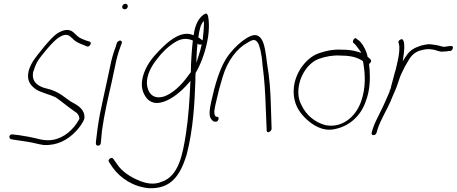

<svg xmlns="http://www.w3.org/2000/svg" viewBox="-20 -729 2410 1013"><path d="M36 -18C24 -11 31 3 37 5L52 8C78 11 101 16 125 19C153 23 182 32 210 36C280 40 338 10 383 -39C398 -55 418 -82 425 -103C430 -149 395 -171 361 -189C348 -196 336 -206 323 -215C301 -232 276 -247 248 -256L211 -266C175 -278 144 -302 156 -353L157 -354C173 -406 184 -416 226 -468C254 -501 276 -522 290 -531C310 -544 329 -550 346 -540L364 -525V-524C377 -510 395 -501 420 -492L439 -484C454 -479 466 -505 454 -509L432 -516C420 -521 409 -525 400 -530C384 -540 375 -554 360 -564C337 -577 313 -571 284 -554C268 -544 245 -521 214 -484C184 -448 163 -420 153 -404C142 -386 135 -369 131 -354C119 -302 143 -277 169 -258C199 -239 239 -232 273 -216C303 -196 337 -166 371 -143C388 -133 397 -123 399 -103L398 -100C368 -45 318 -1 258 9C210 17 171 -1 133 -7C110 -10 87 -16 62 -18H61L47 -20C44 -20 39 -20 36 -18ZM211 36H210ZM360 -564Z M625 -695C623 -687 630 -680 638 -680C646 -680 652 -685 654 -693C656 -701 650 -709 642 -709C634 -709 627 -704 625 -695ZM560 -373C555 -350 550 -326 544 -299C538 -272 532 -246 526 -216L507 -126C499 -86 489 -12 486 19V30C488 45 512 42 512 24L513 14C514 7 515 -11 518 -39C529 -121 550 -213 570 -299C576 -325 580 -350 586 -374C593 -412 603 -450 615 -481L622 -500C624 -503 623 -507 622 -510C616 -521 602 -512 597 -504L591 -484C579 -452 567 -413 560 -373ZM586 -371Z M553 117C552 121 553 123 555 125V126L576 157C618 214 686 257 766 264C880 268 930 201 965 86C1000 -48 1007 -190 1011 -307V-322C1011 -327 1011 -333 1012 -341V-344C1038 -387 1061 -449 1073 -508C1081 -544 1083 -580 1082 -604C1081 -629 1079 -661 1064 -657C1028 -641 1007 -592 1002 -543L996 -545C942 -567 880 -521 841 -483C808 -451 770 -412 748 -364C723 -309 723 -264 741 -231C758 -197 789 -174 843 -192C888 -207 937 -246 975 -291L985 -302L984 -289C981 -211 974 -107 961 -23C944 84 924 200 833 230C789 249 745 237 712 223C671 206 625 178 599 139L577 108C575 106 572 104 569 104C563 104 555 110 553 117ZM806 -414C833 -451 867 -484 903 -506C938 -528 968 -528 998 -515L997 -512C992 -466 987 -398 987 -349L986 -347L973 -330C937 -279 892 -237 846 -220H845C787 -202 757 -240 755 -290C754 -337 782 -384 806 -414ZM1035 -578C1037 -588 1041 -598 1046 -606L1055 -619L1056 -605C1056 -580 1053 -551 1049 -516L1041 -521C1035 -526 1033 -529 1026 -531L1027 -535C1029 -550 1031 -565 1035 -578ZM1022 -499C1026 -494 1034 -492 1044 -495L1043 -489C1039 -471 1034 -452 1027 -432L1016 -397L1017 -431C1018 -452 1019 -472 1021 -489Z M1095 -195C1086 -155 1080 -115 1095 -100C1102 -91 1107 -87 1113 -87H1120C1126 -87 1131 -93 1133 -100C1135 -107 1132 -113 1126 -113H1120L1119 -114C1103 -126 1114 -164 1121 -195L1136 -258C1142 -279 1148 -301 1155 -324C1180 -408 1229 -473 1286 -504C1306 -516 1323 -526 1337 -508C1345 -499 1349 -484 1354 -465C1359 -443 1363 -417 1365 -387C1376 -301 1379 -249 1383 -139L1387 -42C1386 -22 1412 -34 1413 -49L1410 -146C1407 -258 1403 -308 1389 -395C1382 -447 1377 -503 1355 -529C1334 -552 1312 -546 1281 -528C1251 -509 1221 -482 1196 -451C1156 -404 1131 -336 1110 -258ZM1286 -504Z M1557 -352C1518 -279 1525 -209 1548 -163C1566 -127 1601 -92 1633 -72C1661 -54 1701 -37 1747 -48C1821 -63 1883 -115 1910 -195C1933 -254 1933 -317 1930 -364L1927 -391L1930 -394C1951 -411 1925 -423 1919 -430C1918 -438 1917 -444 1914 -450V-451C1905 -476 1887 -507 1870 -518H1869L1861 -525C1853 -535 1836 -513 1844 -503L1852 -496C1858 -491 1869 -475 1877 -464L1887 -450L1870 -455C1843 -464 1814 -467 1780 -467C1739 -469 1703 -462 1665 -449C1622 -436 1581 -396 1557 -352ZM1555 -224C1546 -306 1597 -398 1667 -420C1700 -431 1736 -438 1772 -436C1820 -436 1861 -430 1894 -407L1895 -406L1897 -395C1906 -341 1912 -269 1885 -193C1853 -104 1777 -52 1696 -69C1641 -84 1595 -122 1571 -174C1563 -189 1557 -205 1555 -224ZM1852 -496H1851ZM1935 -410Z M1941 -30C1939 -22 1943 -16 1949 -16C1959 -16 1963 -20 1967 -29L1972 -47C1988 -97 2019 -145 2040 -193C2052 -225 2069 -257 2078 -286C2085 -308 2093 -332 2103 -351L2117 -379L2135 -410C2153 -442 2176 -458 2203 -464L2216 -467C2232 -471 2250 -470 2267 -467C2285 -464 2299 -454 2318 -457H2319C2328 -457 2342 -458 2348 -460H2356C2371 -463 2376 -490 2359 -486H2352C2343 -484 2333 -484 2324 -482H2323C2318 -482 2315 -483 2311 -484L2296 -488C2289 -490 2283 -491 2276 -492L2255 -495C2238 -498 2220 -492 2203 -489L2187 -483C2180 -480 2172 -478 2166 -474C2144 -463 2132 -448 2117 -425L2105 -406L2108 -427C2113 -462 2116 -491 2109 -514H2108C2105 -532 2078 -516 2082 -504H2083C2084 -496 2087 -492 2087 -479C2088 -451 2081 -418 2073 -384C2070 -370 2067 -357 2063 -346C2059 -327 2053 -312 2050 -297L2045 -279C2044 -273 2041 -256 2036 -252V-250V-249V-247C2021 -213 2007 -178 1990 -145C1975 -113 1956 -80 1947 -50ZM2038 -188Z"/></svg>

Font: Stray Cat
Style: LtCnObl
Weight: 300
Version: Version 1.0